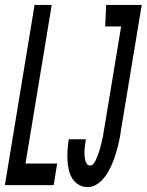

<svg xmlns="http://www.w3.org/2000/svg" viewBox="-44 -755 598 783"><path d="M-24 0 97 -735H167L60 -88H189L175 0ZM314 8Q293 8 276.5 -2Q260 -12 250 -28.5Q240 -45 236 -64.5Q232 -84 231 -103.5Q230 -123 231.5 -143.5Q233 -164 236 -185L237 -187H306V-186Q304 -176 303 -166Q302 -156 301 -146Q300 -136 300.5 -126Q301 -116 302.5 -106.5Q304 -97 309 -88.5Q314 -80 324 -80Q332 -80 338 -88Q344 -96 347.5 -104Q351 -112 354 -120Q357 -128 360 -136.5Q363 -145 365 -153Q367 -161 369 -169.5Q371 -178 373 -186Q375 -194 376.5 -202.5Q378 -211 379 -219.5Q380 -228 382 -236L450 -647H385L389 -735H534L449 -222Q447 -205 443.5 -188Q440 -171 435.5 -153.5Q431 -136 425.5 -119.5Q420 -103 413 -86.5Q406 -70 397 -54Q388 -38 375.5 -24Q363 -10 347 -1Q331 8 314 8Z"/></svg>

Font: Iosevka Term Curly Semibold
Style: Italic
Weight: 600
Italic angle: -9°
Designer: Belleve Invis
Foundry: Belleve Invis
Version: Version 32.3.0